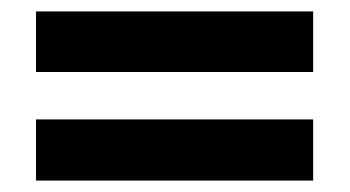

<svg xmlns="http://www.w3.org/2000/svg" viewBox="-20 -520 612 336"><path d="M43 -394V-500H528V-394ZM43 -204V-311H528V-204Z"/></svg>

Font: Noto Sans
Style: Bold
Weight: 700
Designer: Monotype Design Team
Foundry: Monotype Imaging Inc.
Version: Version 2.000;GOOG;noto-source:20170915:90ef993387c0; ttfaut